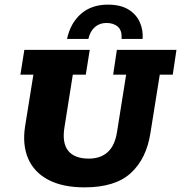

<svg xmlns="http://www.w3.org/2000/svg" viewBox="-20 -798 781 828"><path d="M345 10Q250 10 188.5 -22.5Q127 -55 101.5 -114Q76 -173 88 -252L124 -476H68L85 -583H367L350 -476H294L258 -249Q247 -182 274 -148Q301 -114 363 -114Q414 -114 445 -142.5Q476 -171 485 -231L524 -476H468L484 -583H741L725 -476H669L629 -226Q612 -114 544.5 -52Q477 10 345 10ZM269 -630Q284 -699 329.5 -738.5Q375 -778 445 -778Q500 -778 534 -757Q568 -736 583 -702Q598 -668 595 -630H504Q507 -666 488.5 -682.5Q470 -699 439 -699Q410 -699 389.5 -681.5Q369 -664 361 -630Z"/></svg>

Font: Rokkitt SemiBold ExtraBold
Style: Italic
Weight: 800
Italic angle: -9°
Version: Version 3.103